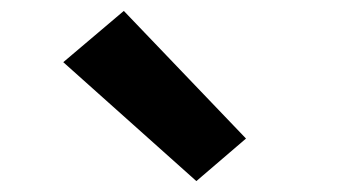

<svg xmlns="http://www.w3.org/2000/svg" viewBox="-20 -850 640 352"><path d="M340 -518 96 -736 207 -830 431 -596Z"/></svg>

Font: Iosevka Heavy Extended
Style: Regular
Weight: 900
Width: 7
Monospace: yes
Designer: Belleve Invis
Foundry: Belleve Invis
Version: Version 32.5.0; ttfautohint (v1.8.4)